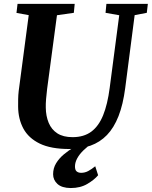

<svg xmlns="http://www.w3.org/2000/svg" viewBox="-20 -763 787 996"><path d="M678.5 -684.5 629.5 -306Q618.5 -221 594.8 -160.5Q571 -100 534.8 -62.5Q498.5 -25 449.5 -7.5Q400.5 10 340 10Q244 10 186 -18.2Q128 -46.5 101.2 -96.2Q74.5 -146 74 -210Q74 -229 74.2 -249.2Q74.5 -269.5 77 -291L129 -684.5L65.5 -696L71 -743H367.5L363 -696.5L275.5 -684L224.5 -302Q221 -274 219 -249Q217 -224 217.5 -205Q218 -161 232.5 -126Q247 -91 277.5 -71.2Q308 -51.5 356.5 -51.5Q415 -51.5 453.5 -80Q492 -108.5 515 -165.2Q538 -222 549 -307L598.5 -684L527.5 -696.5L532 -743H747L741.5 -696.5ZM347 212.5Q300.5 212 278 191.2Q255.5 170.5 255.5 141Q255.5 109.5 271 84Q286.5 58.5 311 38Q335.5 17.5 363 1.2Q390.5 -15 414.5 -27.5L441 -37.5L464 -24.5Q435.5 -5 414 15.8Q392.5 36.5 381 57.5Q369.5 78.5 369 98.5Q368.5 118.5 377.5 126Q386.5 133.5 401 133.5Q420.5 133.5 437.8 124.2Q455 115 474 99.5L489 146Q469.5 169.5 433.2 191Q397 212.5 347 212.5Z"/></svg>

Font: Merriweather 28pt
Style: Bold Italic
Weight: 700
Italic angle: -7.8°
Version: Version 2.101